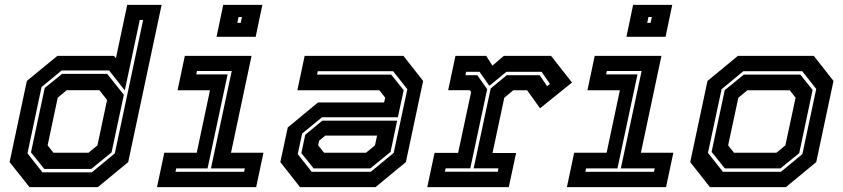

<svg xmlns="http://www.w3.org/2000/svg" viewBox="-20 -770 3469 790"><path d="M382.5 0H101.5L19.5 -103L90.5 -437L216 -540H449L457 -530.5L503.5 -750H645L507.5 -103ZM355.5 -75H162L107.5 -143L164 -408L235.5 -466H421L489.5 -380L439 -143ZM344 -141.5 381 -172 420.5 -358.5 389 -399H254.5L217.5 -368L176 -172L200 -141.5ZM358 -61 452.5 -139 569 -688H555L493.5 -398L429 -480H233.5L151 -412L93 -139L154.5 -61Z M871 -618.5 898.5 -750H1059.5L1032 -618.5ZM956.5 -676H970.5L975.5 -700H961.5ZM626 0 656 -141.5H789.5L844 -398.5H710.5L740.5 -540H1015L930.5 -141.5H1064L1034 0ZM702 -63H984.5L987.5 -77H848L933.5 -478H790.5L787.5 -464H916.5L834 -77H705Z M1214.5 0 1133.5 -103 1164 -245.5 1288.5 -348.5H1560.5L1565 -368L1541 -398.5H1203.5L1233.5 -540H1640L1721 -437L1650 -103L1525 0ZM1270.5 -77 1220 -140 1236 -215.5 1306 -273.5H1614L1587 -145L1503.5 -77ZM1262.5 -63H1505.5L1600 -141L1656 -403L1597.5 -477H1287.5L1284.5 -463H1589.5L1641 -399L1617 -287.5H1305L1223 -220.5L1205 -136ZM1313.5 -141.5H1486L1523 -172L1531.5 -212H1318.5L1293 -191L1289 -172Z M1738 0 1768 -141H1865L1918.5 -391.5L1912.5 -399H1824L1854 -540H1980.5L2006 -500L2053 -540H2247.5L2333.5 -430.5L2202 -324.5L2149 -398.5H2092L2055 -368L2006.5 -140.5H2103.5L2073.5 0ZM1810.5 -63.5H2028L2031 -77.5H1929L1999 -406L2065 -460.5H2200.5L2231 -415.5L2243 -424.5L2208.5 -474.5H2063.5L1993.5 -417L1953 -474.5H1898L1895 -460.5H1944L1984.5 -403L1915 -77.5H1813.5Z M2557.5 -618.5 2585 -750H2746L2718.5 -618.5ZM2643 -676H2657L2662 -700H2648ZM2312.5 0 2342.5 -141.5H2476L2530.5 -398.5H2397L2427 -540H2701.5L2617 -141.5H2750.5L2720.5 0ZM2388.5 -63H2671L2674 -77H2534.5L2620 -478H2477L2474 -464H2603L2520.5 -77H2391.5Z M2901 0 2820 -103 2891 -437 3016 -540H3328.5L3409.5 -437L3338.5 -103L3213.5 0ZM2954.5 -63H3193L3281.5 -136L3338.5 -404L3281 -477H3038.5L2949 -403L2893 -141ZM2962.5 -77 2908 -145 2962 -399 3040.5 -463H3273L3323.5 -400L3268.5 -140L3191 -77ZM3000 -141.5H3174.5L3211.5 -172L3253.5 -368L3229.5 -398.5H3055L3018 -368L2976 -172Z"/></svg>

Font: Tourney Thin
Style: Bold Italic
Weight: 700
Italic angle: -12°
Version: Version 1.015